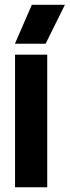

<svg xmlns="http://www.w3.org/2000/svg" viewBox="-20 -791 294 811"><path d="M179.5 -560V0H43.5V-560ZM43 -606.3 114.4 -770.6H254.1L172.7 -606.3Z"/></svg>

Font: TASA Explorer VF
Style: Regular
Weight: 400
Designer: Weizhong Zhang
Foundry: Local Remote
Version: Version 1.000;Glyphs 3.2 (3192)